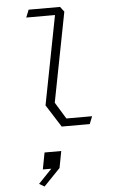

<svg xmlns="http://www.w3.org/2000/svg" viewBox="-70 -812 760 1231"><g transform="rotate(-5 310.0 -196.0)"><path d="M308.5 0H489L508.5 -49H343L277.5 -156L389.5 -732.5L365 -765H162.5L143 -716H328L217 -144ZM132 353.5 165.5 373.5 271.5 263.5 292 156H184.5L164 263.5H218.5Z"/></g></svg>

Font: Monaspace Krypton ExtraLight
Style: Italic
Weight: 200
Italic angle: -11°
Designer: Riley Cran & the Lettermatic Team
Foundry: Lettermatic
Version: Version 1.101 (Monaspace Krypton)